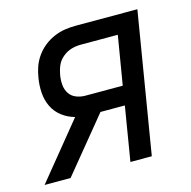

<svg xmlns="http://www.w3.org/2000/svg" viewBox="-99 -602 682 685"><g transform="rotate(-15 242.0 -260.0)"><path d="M-16 0 152 -206Q126 -213 105 -229Q84 -245 72.5 -268.5Q61 -292 59 -320Q57 -348 62 -376Q65 -396 72 -415.5Q79 -435 91.5 -452.5Q104 -470 121 -483.5Q138 -497 158 -505.5Q178 -514 198 -517Q218 -520 238 -520H466L380 0H301L334 -200H244L80 0ZM207 -270H345L375 -450H238Q220 -450 203 -445Q186 -440 171 -427.5Q156 -415 149 -398.5Q142 -382 139 -364Q136 -346 137.5 -328.5Q139 -311 148 -297Q157 -283 173 -276.5Q189 -270 207 -270Z"/></g></svg>

Font: Iosevka
Style: Italic
Weight: 400
Italic angle: -9°
Monospace: yes
Designer: Belleve Invis
Foundry: Belleve Invis
Version: Version 32.5.0; ttfautohint (v1.8.4)